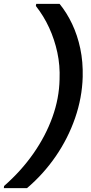

<svg xmlns="http://www.w3.org/2000/svg" viewBox="-55 -831 471 996"><path d="M254 -811Q291 -766 319 -707Q347 -648 361.5 -579Q376 -510 374 -432Q371 -324 334.5 -218.5Q298 -113 234 -20Q170 73 85 145H-35L-34 134Q55 56 118.5 -35Q182 -126 217 -223.5Q252 -321 254 -419Q257 -491 242.5 -558.5Q228 -626 200 -687Q172 -748 131 -800L133 -811Z"/></svg>

Font: DM Sans 18pt SemiBold
Style: Italic
Weight: 600
Italic angle: -10°
Designer: Colophon Foundry, Jonny Pinhorn
Foundry: Colophon Foundry
Version: Version 4.004;gftools[0.9.30]